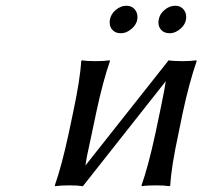

<svg xmlns="http://www.w3.org/2000/svg" viewBox="-20 -642 701 665"><path d="M232.9 -251Q257.8 -367.7 261.2 -430.2L264.2 -433.1Q281.2 -430.2 311 -430.2Q339.8 -430.2 359.9 -433.1L360.8 -430.2Q336.4 -360.8 313 -251L297.9 -179.2Q294.9 -164.1 289.6 -140.4Q284.2 -116.7 281 -99.9Q277.8 -83 275.9 -68.8L564 -433.1Q580.6 -430.2 610.8 -430.2Q640.6 -430.2 660.2 -433.1L661.1 -430.2Q635.7 -356.9 612.8 -251L598.1 -179.2Q572.8 -62 569.8 0L566.9 2.9Q548.8 0 520 0Q489.3 0 471.2 2.9L470.2 0Q493.7 -66.4 518.1 -179.2L533.2 -251Q536.1 -265.1 540.8 -288.3Q545.4 -311.5 548.8 -328.9Q552.2 -346.2 554.2 -360.8L267.1 2.9Q248.5 0 220.2 0Q189.5 0 170.9 2.9L169.9 0Q193.4 -66.4 217.8 -179.2ZM360.8 -574.2Q364.3 -593.8 381.3 -607.9Q398.4 -622.1 418 -622.1Q435.1 -622.1 445.6 -610.8Q456.1 -599.6 456.1 -583Q456.1 -561 437.7 -543.9Q419.4 -526.9 397.9 -526.9Q380.9 -526.9 370.4 -537.4Q359.9 -547.9 359.9 -564Q359.9 -570.3 360.8 -574.2ZM529.8 -574.2Q533.2 -593.8 550.3 -607.9Q567.4 -622.1 586.9 -622.1Q604 -622.1 614.5 -610.8Q625 -599.6 625 -583Q625 -561 606.7 -543.9Q588.4 -526.9 566.9 -526.9Q549.8 -526.9 539.3 -537.4Q528.8 -547.9 528.8 -564Q528.8 -570.3 529.8 -574.2Z"/></svg>

Font: Linear Smooth
Style: Italic
Weight: 400
Designer: Philipp H. Poll, Flanker
Foundry: Philipp H. Poll, reworked by Flanker
Version: Version 1.061 | FøM Fix